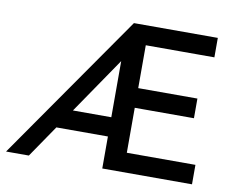

<svg xmlns="http://www.w3.org/2000/svg" viewBox="-77 -802 1122 904"><g transform="rotate(10 484.5 -350.0)"><path d="M493 -700H894V-607H566V-402H849V-308H566V-93H894V0H465V-153H203L266 -245H465V-558L490 -550L114 0H5Z"/></g></svg>

Font: Easer Grotesk Variable
Style: Regular
Weight: 400
Designer: Boardeaser, Bonnie Shaver-Troup, Thomas Jockin
Foundry: Lexend
Version: Version 1.001;Glyphs 3.1.2 (3151)